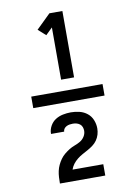

<svg xmlns="http://www.w3.org/2000/svg" viewBox="-107 -916 814 1151"><g transform="rotate(-10 300.0 -340.0)"><path d="M517 -305H83V-375H517ZM277 -444V-762L236 -722L190 -763L277 -848H356V-444ZM162 168V167Q162 149 163 130Q164 111 168 92.5Q172 74 180 57Q188 40 199 24.5Q210 9 224.5 -3Q239 -15 255 -25Q271 -35 289 -41.5Q307 -48 323 -57.5Q339 -67 349.5 -83.5Q360 -100 360 -119Q360 -130 356 -141Q352 -152 343 -159Q334 -166 323 -169Q312 -172 300 -172Q291 -172 281 -170.5Q271 -169 262 -164.5Q253 -160 247 -152Q241 -144 241 -134H161V-136Q161 -160 173.5 -182.5Q186 -205 206.5 -218Q227 -231 251.5 -236Q276 -241 300 -241Q327 -241 353 -234.5Q379 -228 399.5 -211.5Q420 -195 430 -170Q440 -145 440 -119Q440 -100 434.5 -81.5Q429 -63 418 -47.5Q407 -32 391.5 -20.5Q376 -9 359.5 0Q343 9 326.5 18Q310 27 295 39Q280 51 268.5 66Q257 81 251 99H438V168Z"/></g></svg>

Font: Iosevka Aile Semibold
Style: Regular
Weight: 600
Designer: Belleve Invis
Foundry: Belleve Invis
Version: Version 31.1.0; ttfautohint (v1.8.4)